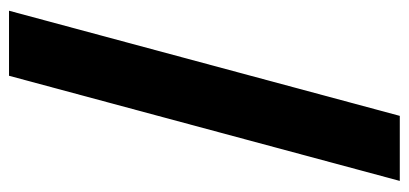

<svg xmlns="http://www.w3.org/2000/svg" viewBox="-262 -540 911 428"><g transform="rotate(90 194.0 -326.5)"><path d="M383.8 -761.7 149.4 109.4H4.4L238.8 -761.7Z"/></g></svg>

Font: Inter 24pt ExtraBold
Style: Regular
Weight: 800
Designer: Rasmus Andersson
Foundry: rsms
Version: Version 4.001;git-66647c0bb